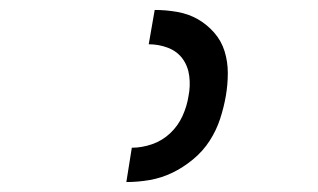

<svg xmlns="http://www.w3.org/2000/svg" viewBox="-20 -800 640 386"><path d="M234 -434 245 -503Q265 -503 285.5 -510Q306 -517 322 -532Q338 -547 347 -567Q356 -587 359 -607Q363 -627 360.5 -647Q358 -667 347 -682Q336 -697 317.5 -704Q299 -711 279 -711L291 -780Q314 -780 336.5 -776Q359 -772 377.5 -761.5Q396 -751 410.5 -734.5Q425 -718 431.5 -697Q438 -676 438 -653Q438 -630 434 -607Q430 -584 422.5 -561Q415 -538 401.5 -517Q388 -496 368 -479.5Q348 -463 326 -452.5Q304 -442 280.5 -438Q257 -434 234 -434Z"/></svg>

Font: Iosevka Extended
Style: Italic
Weight: 400
Width: 7
Italic angle: -9°
Monospace: yes
Designer: Belleve Invis
Foundry: Belleve Invis
Version: Version 32.5.0; ttfautohint (v1.8.4)